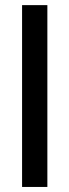

<svg xmlns="http://www.w3.org/2000/svg" viewBox="-20 -740 273 760"><path d="M67.4 0V-719.7H167.5V0Z"/></svg>

Font: Pontano Sans SemiBold
Style: Regular
Weight: 600
Designer: Vernon Adams
Foundry: Vernon Adams
Version: Version 2.001